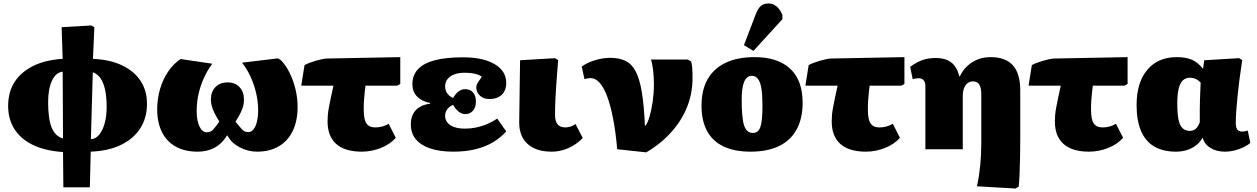

<svg xmlns="http://www.w3.org/2000/svg" viewBox="-20 -862 7260 1109"><path d="M346 220 344 16Q245 10 174 -23Q103 -56 65 -114Q27 -172 27 -250Q27 -330 64 -388Q101 -446 171.5 -481Q242 -516 342 -522L336 -705L508 -715L525 -704L517 -522Q614 -518 684 -485Q754 -452 791.5 -395.5Q829 -339 829 -263Q829 -181 790 -120.5Q751 -60 678.5 -25Q606 10 504 14L499 220ZM344 -62 342 -448Q303 -444 280.5 -396.5Q258 -349 258 -272Q258 -175 278.5 -125Q299 -75 344 -62ZM505 -58Q532 -59 552.5 -83.5Q573 -108 584.5 -149.5Q596 -191 596 -244Q596 -302 587 -343.5Q578 -385 560.5 -410Q543 -435 516 -445Z M1121 14Q1048 14 995.5 -15Q943 -44 915.5 -99Q888 -154 888 -231Q888 -292 904.5 -348Q921 -404 951.5 -449Q982 -494 1023 -521L1206 -494Q1178 -456 1157.5 -411Q1137 -366 1126.5 -318Q1116 -270 1116 -221Q1116 -165 1132 -131.5Q1148 -98 1175 -98Q1198 -98 1213 -115.5Q1228 -133 1247 -160Q1230 -187 1219 -209Q1208 -231 1203 -250.5Q1198 -270 1198 -288Q1198 -332 1224.5 -359Q1251 -386 1295 -386Q1338 -386 1363.5 -359Q1389 -332 1389 -288Q1389 -276 1387.5 -264Q1386 -252 1382 -240Q1378 -228 1372 -215Q1366 -202 1358 -188.5Q1350 -175 1340 -159Q1362 -133 1376.5 -116Q1391 -99 1414 -99Q1431 -99 1444 -114.5Q1457 -130 1464 -159Q1471 -188 1471 -227Q1471 -274 1459.5 -324Q1448 -374 1427 -419.5Q1406 -465 1378 -500L1586 -525L1603 -514Q1632 -484 1653.5 -440Q1675 -396 1687 -345.5Q1699 -295 1699 -245Q1699 -164 1671 -106Q1643 -48 1590.5 -17Q1538 14 1465 14Q1411 14 1363 -12Q1315 -38 1294 -79H1291Q1272 -48 1247 -27.5Q1222 -7 1190.5 3.5Q1159 14 1121 14Z M2069 14Q1972 14 1922 -30.5Q1872 -75 1872 -161Q1872 -178 1873.5 -197Q1875 -216 1879.5 -240Q1884 -264 1890.5 -295.5Q1897 -327 1906 -367H1720L1739 -486Q1751 -493 1767.5 -499Q1784 -505 1802 -510.5Q1820 -516 1837 -519.5Q1854 -523 1867 -524L2292 -532V-377L2274 -367H2091Q2088 -344 2086.5 -328Q2085 -312 2084 -299.5Q2083 -287 2082 -275.5Q2081 -264 2081 -252.5Q2081 -241 2081 -227Q2081 -172 2096.5 -149Q2112 -126 2148 -126Q2168 -126 2187 -131Q2206 -136 2225 -147L2266 -66Q2234 -29 2180 -7.5Q2126 14 2069 14Z M2598 14Q2520 14 2465 -4.5Q2410 -23 2381.5 -58Q2353 -93 2353 -143Q2353 -195 2381.5 -225.5Q2410 -256 2464 -263V-267Q2415 -277 2388.5 -305Q2362 -333 2362 -376Q2362 -428 2394.5 -462.5Q2427 -497 2491.5 -514Q2556 -531 2654 -531Q2770 -531 2837 -491.5Q2904 -452 2904 -383Q2904 -339 2878 -314.5Q2852 -290 2806 -290Q2773 -290 2752 -309.5Q2731 -329 2731 -360Q2731 -365 2734.5 -373.5Q2738 -382 2745.5 -393Q2753 -404 2763 -419Q2748 -430 2722.5 -436Q2697 -442 2663 -442Q2612 -442 2581.5 -420.5Q2551 -399 2551 -363Q2551 -340 2563.5 -322.5Q2576 -305 2597 -296Q2613 -323 2630 -335Q2647 -347 2667 -347Q2696 -347 2712.5 -327.5Q2729 -308 2729 -275Q2729 -243 2712 -223Q2695 -203 2667 -203Q2647 -203 2629.5 -217Q2612 -231 2597 -256Q2576 -248 2563.5 -231Q2551 -214 2551 -194Q2551 -159 2581 -139Q2611 -119 2666 -119Q2698 -119 2730 -125.5Q2762 -132 2793 -145Q2824 -158 2852 -177L2904 -103Q2869 -64 2823.5 -38Q2778 -12 2722 1Q2666 14 2598 14Z M3166 14Q3077 14 3028 -30Q2979 -74 2979 -154Q2979 -171 2979.5 -199.5Q2980 -228 2980.5 -264.5Q2981 -301 2981.5 -339Q2982 -377 2982.5 -412.5Q2983 -448 2983.5 -475Q2984 -502 2984 -514L3186 -526L3204 -515Q3200 -467 3197 -427.5Q3194 -388 3192 -356Q3190 -324 3188.5 -296Q3187 -268 3186.5 -244Q3186 -220 3186 -197Q3186 -161 3201 -143.5Q3216 -126 3246 -126Q3261 -126 3277.5 -131.5Q3294 -137 3304 -146L3346 -65Q3322 -40 3292.5 -22Q3263 -4 3231 5Q3199 14 3166 14Z M3713 18 3545 0Q3536 -102 3521 -178.5Q3506 -255 3486.5 -306.5Q3467 -358 3443 -384.5Q3419 -411 3391 -411Q3374 -411 3356 -405L3340 -477Q3368 -499 3414.5 -513.5Q3461 -528 3504 -528Q3558 -528 3594.5 -509.5Q3631 -491 3653 -447.5Q3675 -404 3687.5 -328Q3700 -252 3705 -136H3708Q3721 -151 3732 -189Q3743 -227 3750 -276Q3757 -325 3757 -373Q3757 -417 3752.5 -455.5Q3748 -494 3740 -518H3953L3972 -507Q3977 -489 3978.5 -466.5Q3980 -444 3980 -408Q3980 -323 3949 -245Q3918 -167 3858.5 -100Q3799 -33 3713 18Z M4315 14Q4223 14 4159.5 -16Q4096 -46 4064 -105.5Q4032 -165 4032 -251Q4032 -342 4067 -404Q4102 -466 4170.5 -499Q4239 -532 4338 -532Q4428 -532 4490.5 -501.5Q4553 -471 4584.5 -412.5Q4616 -354 4616 -268Q4616 -178 4581.5 -114.5Q4547 -51 4480 -18.5Q4413 14 4315 14ZM4329 -94Q4360 -94 4372 -128.5Q4384 -163 4384 -252Q4384 -312 4378 -350Q4372 -388 4358 -406Q4344 -424 4323 -424Q4293 -424 4278.5 -390Q4264 -356 4264 -285Q4264 -178 4278.5 -136Q4293 -94 4329 -94ZM4332 -568 4277 -601 4343 -774Q4357 -812 4374 -827Q4391 -842 4419 -842Q4445 -842 4465.5 -825Q4486 -808 4499 -776V-751Z M4981 14Q4884 14 4834 -30.5Q4784 -75 4784 -161Q4784 -178 4785.5 -197Q4787 -216 4791.5 -240Q4796 -264 4802.5 -295.5Q4809 -327 4818 -367H4632L4651 -486Q4663 -493 4679.5 -499Q4696 -505 4714 -510.5Q4732 -516 4749 -519.5Q4766 -523 4779 -524L5204 -532V-377L5186 -367H5003Q5000 -344 4998.5 -328Q4997 -312 4996 -299.5Q4995 -287 4994 -275.5Q4993 -264 4993 -252.5Q4993 -241 4993 -227Q4993 -172 5008.5 -149Q5024 -126 5060 -126Q5080 -126 5099 -131Q5118 -136 5137 -147L5178 -66Q5146 -29 5092 -7.5Q5038 14 4981 14Z M5846 227 5623 214Q5630 182 5634.5 152Q5639 122 5642 91.5Q5645 61 5646.5 28Q5648 -5 5648 -41V-316Q5648 -355 5636.5 -373.5Q5625 -392 5599 -392Q5582 -392 5568.5 -381.5Q5555 -371 5548 -352Q5541 -333 5541 -306V0H5325V-365Q5325 -388 5314.5 -399Q5304 -410 5285 -410Q5266 -410 5252 -404L5237 -476Q5274 -503 5308 -515Q5342 -527 5386 -527Q5442 -527 5475 -501Q5508 -475 5521 -421H5524Q5542 -458 5568.5 -482Q5595 -506 5628 -519Q5661 -532 5702 -532Q5788 -532 5830.5 -484.5Q5873 -437 5873 -340V-62Q5873 -9 5872 45.5Q5871 100 5869 145.5Q5867 191 5864 216Z M6270 14Q6173 14 6123 -30.5Q6073 -75 6073 -161Q6073 -178 6074.5 -197Q6076 -216 6080.5 -240Q6085 -264 6091.5 -295.5Q6098 -327 6107 -367H5921L5940 -486Q5952 -493 5968.5 -499Q5985 -505 6003 -510.5Q6021 -516 6038 -519.5Q6055 -523 6068 -524L6493 -532V-377L6475 -367H6292Q6289 -344 6287.5 -328Q6286 -312 6285 -299.5Q6284 -287 6283 -275.5Q6282 -264 6282 -252.5Q6282 -241 6282 -227Q6282 -172 6297.5 -149Q6313 -126 6349 -126Q6369 -126 6388 -131Q6407 -136 6426 -147L6467 -66Q6435 -29 6381 -7.5Q6327 14 6270 14Z M6773 14Q6697 14 6646.5 -16Q6596 -46 6570.5 -106Q6545 -166 6545 -255Q6545 -385 6606.5 -458.5Q6668 -532 6777 -532Q6831 -532 6865.5 -516.5Q6900 -501 6927 -466H6929L6936 -514L7137 -526L7155 -515Q7145 -450 7138.5 -397.5Q7132 -345 7127.5 -300Q7123 -255 7120.5 -218Q7118 -181 7118 -149Q7118 -133 7122 -122.5Q7126 -112 7134 -107Q7142 -102 7155 -102Q7164 -102 7171.5 -103.5Q7179 -105 7187 -108L7202 -36Q7174 -14 7134.5 0Q7095 14 7055 14Q7006 14 6971.5 -7.5Q6937 -29 6927 -66H6926Q6912 -41 6889 -23Q6866 -5 6836.5 4.5Q6807 14 6773 14ZM6853 -106Q6873 -106 6886.5 -118Q6900 -130 6910 -156Q6910 -194 6910 -225.5Q6910 -257 6911 -284Q6912 -311 6913 -336.5Q6914 -362 6915 -385Q6902 -399 6886.5 -406Q6871 -413 6853 -413Q6828 -413 6812 -397.5Q6796 -382 6788 -349.5Q6780 -317 6780 -264Q6780 -206 6787 -171.5Q6794 -137 6810.5 -121.5Q6827 -106 6853 -106Z"/></svg>

Font: Literata 18pt Black
Style: Regular
Weight: 900
Designer: Latin by Veronika Burian and Jose Scaglione. Greek by Irene Vlachou. Cyrillic by Vera Evstafieva.
Foundry: TypeTogether
Version: Version 3.103;gftools[0.9.29]